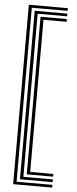

<svg xmlns="http://www.w3.org/2000/svg" viewBox="-65 -833 427 1066"><g transform="rotate(5 149.0 -300.0)"><path d="M51.2 200V-800H268.5V-785H69V184.8H268.5V200ZM86.5 169.5V-769.5H268.5V-754.5H104.2V154.5H268.5V169.5ZM121.8 139V-739.2H268.5V-724H139.5V124H268.5V139Z"/></g></svg>

Font: Big Shoulders Inline Text Medium
Style: Regular
Weight: 500
Designer: Patric King
Foundry: XO Type Co
Version: Version 1.000